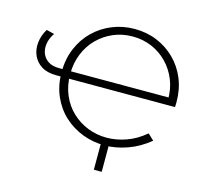

<svg xmlns="http://www.w3.org/2000/svg" viewBox="-120 -839 1202 1133"><g transform="rotate(15 481.0 -272.5)"><path d="M571 5Q500 5 436 -19.5Q372 -44 322.5 -89.5Q273 -135 244 -200.5Q215 -266 215 -347Q215 -427 242.5 -492.5Q270 -558 318.5 -605.5Q367 -653 431 -679Q495 -705 567 -705Q641 -705 704 -679Q767 -653 815 -605.5Q863 -558 889.5 -493.5Q916 -429 916 -351Q916 -344 915.5 -336Q915 -328 915 -321H189Q134 -321 99 -343Q64 -365 48 -401Q32 -437 36.5 -480.5Q41 -524 66 -565L114 -553Q92 -521 86.5 -488Q81 -455 91.5 -427.5Q102 -400 127.5 -383Q153 -366 194 -366H879L864 -350Q865 -418 842 -474Q819 -530 778.5 -571.5Q738 -613 684 -636Q630 -659 567 -659Q504 -659 450 -636Q396 -613 354.5 -571.5Q313 -530 290 -473Q267 -416 267 -349Q267 -279 291.5 -222Q316 -165 358.5 -125Q401 -85 455.5 -63.5Q510 -42 571 -42Q630 -42 690.5 -63.5Q751 -85 805 -131L842 -96Q780 -45 709.5 -20Q639 5 571 5ZM596 -15V160H548V-15Z"/></g></svg>

Font: MOST Montserrat Light
Style: Regular
Weight: 300
Designer: Julieta Ulanovsky
Foundry: Julieta Ulanovsky
Version: Version 8.000;March 11, 2024;FontCreator 15.0.0.2926 64-bit